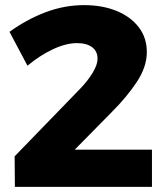

<svg xmlns="http://www.w3.org/2000/svg" viewBox="-20 -728 645 748"><path d="M292 -382Q322 -413 341 -444.5Q360 -476 360 -499Q360 -528 339 -544Q318 -560 280 -560Q237 -560 186 -536Q135 -512 87 -472L17 -604Q85 -653 158 -680.5Q231 -708 308 -708Q379 -708 434 -685.5Q489 -663 520.5 -622Q552 -581 552 -525Q552 -468 513.5 -409.5Q475 -351 416 -292L216 -89L192 -145H572V0H38L37 -119Z"/></svg>

Font: Alexandria
Style: Bold
Weight: 700
Designer: Mohamed Gaber
Foundry: Kief Type Foundry
Version: Version 5.100